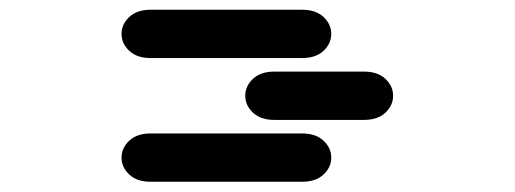

<svg xmlns="http://www.w3.org/2000/svg" viewBox="-20 -256 1040 388"><path d="M284.2 111.3H590.8Q618.2 111.3 633.8 96.7Q649.4 82 649.4 62.5Q649.4 43 633.8 28.3Q618.2 13.7 590.8 13.7H284.2Q256.8 13.7 241.2 28.3Q225.6 43 225.6 62.5Q225.6 82 241.2 96.7Q256.8 111.3 284.2 111.3ZM534.2 -13.7H715.8Q743.2 -13.7 758.8 -28.3Q774.4 -43 774.4 -62.5Q774.4 -82 758.8 -96.7Q743.2 -111.3 715.8 -111.3H534.2Q506.8 -111.3 491.2 -96.7Q475.6 -82 475.6 -62.5Q475.6 -43 491.2 -28.3Q506.8 -13.7 534.2 -13.7ZM284.2 -138.7H590.8Q618.2 -138.7 633.8 -153.3Q649.4 -168 649.4 -187.5Q649.4 -207 633.8 -221.7Q618.2 -236.3 590.8 -236.3H284.2Q256.8 -236.3 241.2 -221.7Q225.6 -207 225.6 -187.5Q225.6 -168 241.2 -153.3Q256.8 -138.7 284.2 -138.7Z"/></svg>

Font: Sixtyfour Convergence
Style: Regular
Weight: 400
Designer: Jens Kutilek
Foundry: Jens Kutilek
Version: Version 2.001